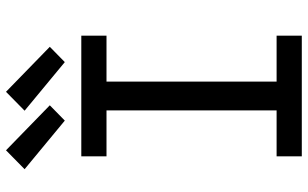

<svg xmlns="http://www.w3.org/2000/svg" viewBox="-213 -813 1026 640"><g transform="rotate(-90 300.0 -493.0)"><path d="M99 0V-84H252V-651H99V-735H501V-651H348V-84H501V0ZM413 -790 251 -924 314 -986 464 -840ZM218 -790 56 -924 119 -986 269 -840Z"/></g></svg>

Font: Iosevka Medium Extended
Style: Regular
Weight: 500
Width: 7
Monospace: yes
Designer: Belleve Invis
Foundry: Belleve Invis
Version: Version 32.5.0; ttfautohint (v1.8.4)